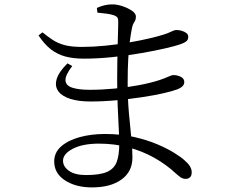

<svg xmlns="http://www.w3.org/2000/svg" viewBox="-20 -797 1040 861"><path d="M392.7 43.4Q319.7 43.4 271.4 11.8Q223.1 -19.7 223.1 -73Q223.1 -113 254.1 -140.3Q285.1 -167.6 336.8 -181.9Q388.5 -196.2 450.6 -196.2Q521.1 -196.2 580 -183Q638.9 -169.7 684.6 -150.3Q730.4 -130.8 761.3 -111.5Q792.2 -92.3 806.1 -79.5Q822.4 -65.6 831.1 -52.3Q839.7 -38.9 839.7 -23.7Q839.7 -9.3 832.2 -2.1Q824.7 5.1 812.7 5.1Q799.6 5.1 789.4 -2.2Q779.2 -9.5 765.5 -21.8Q724.8 -59.7 671.6 -89.6Q618.4 -119.4 555.9 -136.2Q493.4 -152.9 424.4 -152.9Q350.4 -152.9 306.5 -129.9Q262.6 -107 262.6 -76.3Q262.6 -49.9 289.2 -31Q315.8 -12 365.6 -12Q428.4 -12 460.1 -26.1Q491.8 -40.3 503.3 -70.8Q514.8 -101.4 514.8 -150.7Q514.8 -176.2 512.5 -220.2Q510.2 -264.1 507.8 -320.7Q505.4 -377.2 505.4 -440.8Q505.4 -480.1 506.2 -522.4Q507 -564.6 507.9 -602.3Q508.8 -640.1 509.6 -665.8Q510.3 -691.6 510.3 -697.7Q510.3 -712.7 506.3 -718.5Q502.3 -724.2 490.1 -728.8Q474.1 -733.7 457.5 -735.8Q440.9 -738 416.9 -740.3L414.3 -761.3Q428.8 -768.2 446.3 -772.8Q463.8 -777.4 483.7 -777.4Q505.7 -777.4 530.1 -769Q554.5 -760.7 572 -748.6Q589.4 -736.4 589.4 -723.1Q589.4 -707.5 582.1 -697.7Q574.8 -687.8 571.2 -668.3Q566.5 -644.5 562.1 -611.2Q557.7 -577.9 555.1 -533.3Q552.5 -488.8 552.5 -428.6Q552.5 -352.3 558.1 -290.1Q563.7 -227.9 568.8 -178.8Q573.9 -129.6 573.9 -90.6Q573.9 -27.5 525 7.9Q476.1 43.4 392.7 43.4ZM384.8 -341.9Q332.4 -341.9 295.3 -353.6Q258.2 -365.2 241.6 -387.8Q225 -410.3 234 -441.8Q242.9 -473.4 282.6 -512.9L303.9 -500.9Q272.1 -459.3 273.6 -436.3Q275.1 -413.3 304 -403.8Q332.9 -394.3 382.5 -394.3Q436.3 -394.3 493.2 -399.7Q550 -405.1 602.6 -415Q655.2 -424.9 695.7 -438.1Q721.2 -446.7 735.5 -453.5Q749.8 -460.3 758.6 -460.3Q775.2 -460.3 790.8 -452.6Q806.4 -444.8 806.4 -429.1Q806.4 -418.3 798.4 -410.4Q790.4 -402.5 776.7 -396.9Q754.2 -388.3 712.5 -378.8Q670.8 -369.3 616.4 -361.1Q562 -352.9 502.4 -347.4Q442.7 -341.9 384.8 -341.9ZM355.6 -534Q309.5 -534 273.6 -543.5Q237.6 -553 208.2 -575.8Q178.9 -598.6 152.7 -638.1L170.4 -652Q194.9 -632 217.5 -617.4Q240.1 -602.7 270.2 -594.6Q300.3 -586.6 347 -586.6Q397.2 -586.6 451.3 -592Q505.4 -597.4 556.4 -606.1Q607.4 -614.9 648.9 -624.6Q690.3 -634.3 714.5 -642.1Q734.9 -648.6 748.3 -655.5Q761.7 -662.4 772 -662.4Q783.8 -662.4 796 -658.6Q808.1 -654.9 816.2 -648.5Q824.2 -642 824.2 -631.4Q824.2 -618.1 814.9 -611.3Q805.7 -604.5 791.3 -599.3Q769.3 -591.3 722.7 -580.5Q676.2 -569.7 614.9 -559Q553.6 -548.3 486.3 -541.1Q419 -534 355.6 -534Z"/></svg>

Font: Noto Serif SC ExtraLight
Style: Regular
Weight: 200
Designer: Ryoko NISHIZUKA 西塚涼子 (kana & ideographs); Frank Grießhammer (Latin, Greek & Cyrillic); Wenlong ZHANG 张文龙 (bopomofo); San
Foundry: Adobe
Version: Version 2.002-H1;hotconv 1.1.0;makeotfexe 2.6.0